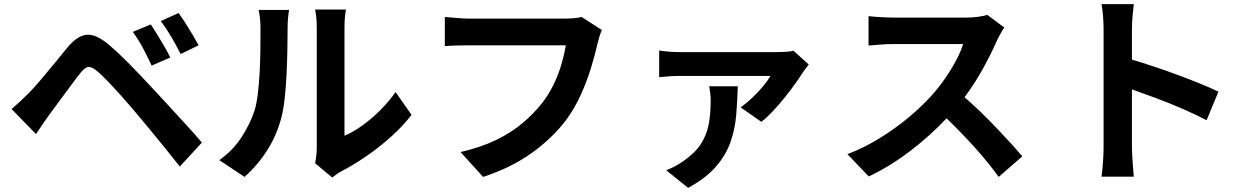

<svg xmlns="http://www.w3.org/2000/svg" viewBox="-20 -811 6040 928"><path d="M709 -693Q723 -672 740.5 -643.5Q758 -615 775 -585.5Q792 -556 803 -533L713 -494Q691 -541 670.5 -579.5Q650 -618 622 -657ZM843 -748Q858 -728 876 -700Q894 -672 911 -643Q928 -614 940 -592L853 -550Q829 -597 807 -634.5Q785 -672 757 -709ZM36 -284Q58 -303 77 -320.5Q96 -338 118 -360Q141 -383 173 -420.5Q205 -458 240.5 -501.5Q276 -545 310 -586Q355 -639 399.5 -643Q444 -647 506 -595Q556 -552 610 -497Q664 -442 710 -392Q744 -356 787.5 -308.5Q831 -261 875.5 -212.5Q920 -164 956 -122L849 -6Q817 -47 778.5 -94.5Q740 -142 702 -188Q664 -234 635 -268Q604 -305 568.5 -345Q533 -385 501.5 -417.5Q470 -450 451 -466Q425 -488 408.5 -487.5Q392 -487 370 -460Q350 -435 322.5 -397.5Q295 -360 266.5 -322Q238 -284 218 -256Q201 -233 184 -207.5Q167 -182 154 -163Z M1162 44 1040 -37Q1106 -84 1147.5 -148Q1189 -212 1210 -276Q1220 -308 1226 -356.5Q1232 -405 1235 -461Q1238 -517 1238.5 -572Q1239 -627 1239 -672Q1239 -702 1236.5 -723.5Q1234 -745 1230 -763H1377Q1376 -760 1373 -732Q1370 -704 1370 -673Q1370 -629 1369 -571Q1368 -513 1365 -451.5Q1362 -390 1356 -335.5Q1350 -281 1340 -243Q1318 -158 1272 -85.5Q1226 -13 1162 44ZM1586 47 1503 -22Q1506 -36 1508.5 -56Q1511 -76 1511 -96V-679Q1511 -713 1507.5 -738Q1504 -763 1503 -765H1652Q1651 -763 1648 -737.5Q1645 -712 1645 -678V-155Q1686 -172 1730 -203.5Q1774 -235 1816 -276.5Q1858 -318 1892 -366L1969 -256Q1928 -202 1870 -150Q1812 -98 1749 -55Q1686 -12 1630 17Q1614 25 1605 32.5Q1596 40 1586 47Z M2791 -729 2889 -666Q2882 -651 2876.5 -631.5Q2871 -612 2867 -596Q2856 -547 2836.5 -483Q2817 -419 2787.5 -353.5Q2758 -288 2717 -232Q2649 -142 2548.5 -70.5Q2448 1 2315 44L2206 -76Q2305 -99 2378 -134.5Q2451 -170 2504.5 -215Q2558 -260 2598 -310Q2631 -352 2655 -401Q2679 -450 2693.5 -500Q2708 -550 2715 -592H2249Q2215 -592 2182.5 -591Q2150 -590 2130 -588V-729Q2152 -727 2188.5 -724Q2225 -721 2250 -721H2712Q2727 -721 2749 -722.5Q2771 -724 2791 -729Z M3408 -394H3546Q3544 -324 3538.5 -256.5Q3533 -189 3511.5 -126.5Q3490 -64 3442 -7.5Q3394 49 3306 97L3200 12Q3220 4 3239 -5.5Q3258 -15 3281 -31Q3338 -70 3366.5 -113.5Q3395 -157 3405 -208.5Q3415 -260 3415 -323Q3415 -341 3413 -359.5Q3411 -378 3408 -394ZM3815 -566 3889 -499Q3882 -491 3873 -478.5Q3864 -466 3859 -459Q3846 -438 3823.5 -406.5Q3801 -375 3773 -340Q3745 -305 3716 -274Q3687 -243 3660 -222L3560 -292Q3588 -312 3617 -339.5Q3646 -367 3669 -395Q3692 -423 3704 -444H3270Q3222 -444 3166 -438V-567Q3189 -563 3217 -561Q3245 -559 3270 -559H3734Q3750 -559 3776.5 -560.5Q3803 -562 3815 -566Z M4752 -739 4834 -678Q4828 -670 4817 -650.5Q4806 -631 4799 -616Q4774 -558 4733 -483Q4692 -408 4642 -341Q4679 -309 4719 -270.5Q4759 -232 4796.5 -192.5Q4834 -153 4866.5 -117.5Q4899 -82 4921 -55L4807 44Q4758 -24 4692 -97.5Q4626 -171 4555 -239Q4476 -155 4379 -81Q4282 -7 4179 42L4076 -66Q4156 -96 4232.5 -143.5Q4309 -191 4374 -245.5Q4439 -300 4486 -353Q4519 -390 4549 -433.5Q4579 -477 4601.5 -519.5Q4624 -562 4635 -598H4296Q4264 -598 4229 -595Q4194 -592 4178 -591V-733Q4192 -731 4214 -729.5Q4236 -728 4258.5 -727Q4281 -726 4296 -726H4648Q4681 -726 4709 -730Q4737 -734 4752 -739Z M5869 -368 5812 -230Q5760 -257 5697 -284.5Q5634 -312 5569.5 -336Q5505 -360 5451 -379V-96Q5451 -82 5452.5 -56.5Q5454 -31 5456 -4Q5458 23 5460 43H5304Q5308 14 5311 -26Q5314 -66 5314 -96V-670Q5314 -697 5311.5 -731Q5309 -765 5304 -791H5460Q5457 -765 5454 -733.5Q5451 -702 5451 -670V-523Q5501 -508 5559.5 -488.5Q5618 -469 5676 -447.5Q5734 -426 5784 -405.5Q5834 -385 5869 -368Z"/></svg>

Font: Noto IKEA Simplified Chinese
Style: Bold
Weight: 700
Designer: Monotype Design Team
Foundry: Monotype Imaging Inc.
Version: Version 1.100